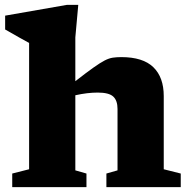

<svg xmlns="http://www.w3.org/2000/svg" viewBox="-20 -765 784 785"><path d="M333.5 0H30V-55.5L99 -73V-589.5Q89 -595 59.5 -611.2Q30 -627.5 1 -644.5V-701L253 -745H300L288 -612V-433Q333.5 -468.5 361.8 -488.5Q390 -508.5 408 -517.8Q426 -527 441.2 -529.2Q456.5 -531.5 476 -531.5Q564.5 -531.5 607 -490.2Q649.5 -449 649.5 -372V-73L719 -55.5V0H415V-55.5L460.5 -68.5V-319.5Q460.5 -354 443 -370.2Q425.5 -386.5 379.5 -386.5Q337 -386.5 288 -375.5V-68.5L333.5 -55.5Z"/></svg>

Font: Newsreader 6pt
Style: Bold
Weight: 700
Designer: Hugues Gentile
Foundry: Production Type
Version: Version 1.003; ttfautohint (v1.8.3)